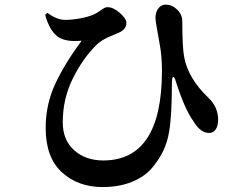

<svg xmlns="http://www.w3.org/2000/svg" viewBox="-20 -752 1040 811"><path d="M325.2 -580.1Q255.9 -573.2 222.7 -598.1Q189.5 -623 170.9 -688.5L179.7 -698.2Q219.7 -668 255.9 -668Q288.1 -668 328.6 -676.3Q369.1 -684.6 391.6 -699.2Q399.4 -704.1 408.2 -710.4Q417 -716.8 422.4 -719.2Q427.7 -721.7 434.6 -721.7Q458 -721.7 485.8 -697.8Q513.7 -673.8 513.7 -655.3Q513.7 -627.9 482.4 -614.3Q476.6 -611.3 460.9 -605Q445.3 -598.6 435.5 -594.2Q425.8 -589.8 411.6 -581.1Q397.5 -572.3 386.7 -561.5Q330.1 -505.9 287.6 -420.4Q245.1 -335 245.1 -235.4Q245.1 -160.2 293.5 -117.2Q341.8 -74.2 416 -74.2Q664.1 -74.2 664.1 -453.1Q664.1 -518.6 653.3 -572.3Q636.7 -662.1 636.7 -675.8Q636.7 -701.2 649.4 -717.3Q662.1 -733.4 681.6 -732.4Q709 -731.4 729.5 -710.4Q750 -689.5 750 -661.1Q750 -553.7 757.8 -511.7Q774.4 -420.9 860.4 -338.9Q901.4 -299.8 901.4 -246.1Q901.4 -221.7 891.6 -206.1Q881.8 -190.4 863.3 -190.4Q826.2 -190.4 796.9 -240.2Q761.7 -287.1 723.6 -405.3Q719.7 -419.9 715.3 -424.8Q710.9 -429.7 708.5 -423.3Q706.1 -417 706.1 -401.4Q706.1 -263.7 694.3 -195.3Q687.5 -153.3 669.9 -115.7Q652.3 -78.1 621.1 -41.5Q589.8 -4.9 536.1 16.6Q482.4 38.1 413.1 38.1Q309.6 38.1 241.2 -24.4Q172.9 -86.9 172.9 -211.9Q172.9 -311.5 213.9 -398.9Q254.9 -486.3 325.2 -580.1Z"/></svg>

Font: GenRyuMin TW TTF Bold
Style: Regular
Weight: 700
Version: Version 1.300